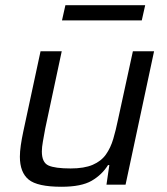

<svg xmlns="http://www.w3.org/2000/svg" viewBox="-20 -706 639 734"><path d="M215 8Q123 8 89.5 -19.5Q56 -47 56 -107Q56 -126 59.5 -150.5Q63 -175 69 -203L135 -510H216L153 -215Q148 -187 144 -165Q140 -143 140 -127Q140 -85 165 -73.5Q190 -62 250 -62Q302 -62 334.5 -76Q367 -90 385 -115.5Q403 -141 413 -175Q423 -209 431 -248L488 -510H569L460 0H387L398 -75H393Q370 -38 330.5 -15Q291 8 215 8ZM217 -628 230 -686H535L522 -628Z"/></svg>

Font: Saira
Style: Italic
Weight: 400
Italic angle: -12°
Designer: Hector Gatti with collaboration of the Omnibus-Type team
Foundry: Omnibus-Type
Version: Version 1.100; ttfautohint (v1.8.3)